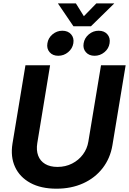

<svg xmlns="http://www.w3.org/2000/svg" viewBox="-20 -1118 772 1149"><path d="M317.9 11.2Q225.1 11.2 161.6 -23.4Q98.1 -58.1 70.1 -118.9Q42 -179.7 54.7 -258.8L132.3 -727.5H279.8L203.1 -261.2Q196.3 -218.8 208.5 -186.5Q220.7 -154.3 250.2 -136.7Q279.8 -119.1 323.7 -119.1Q372.1 -119.1 411.4 -139.2Q450.7 -159.2 476.3 -193.6Q502 -228 508.8 -271L584.5 -727.5H731.9L652.8 -249Q639.6 -170.4 594 -111.6Q548.3 -52.7 477.5 -20.8Q406.7 11.2 317.9 11.2ZM545.9 -784.2Q512.7 -784.2 493.9 -805.7Q475.1 -827.1 480.5 -858.9Q485.8 -891.1 511.7 -912.6Q537.6 -934.1 570.3 -934.1Q604 -934.1 622.6 -912.6Q641.1 -891.1 635.7 -858.9Q630.9 -827.1 605 -805.7Q579.1 -784.2 545.9 -784.2ZM328.6 -784.2Q295.4 -784.2 276.9 -805.7Q258.3 -827.1 263.7 -858.9Q268.6 -891.1 294.4 -912.6Q320.3 -934.1 353 -934.1Q386.7 -934.1 405.5 -912.6Q424.3 -891.1 418.9 -858.9Q413.6 -827.1 387.7 -805.7Q361.8 -784.2 328.6 -784.2ZM434.1 -1097.7 481.9 -1021 556.6 -1097.7H663.6L663.1 -1096.7L524.4 -960.9H419.4L327.1 -1096.7V-1097.7Z"/></svg>

Font: Inter 28pt
Style: Bold Italic
Weight: 700
Italic angle: -9.3988°
Designer: Rasmus Andersson
Foundry: rsms
Version: Version 4.001;git-66647c0bb